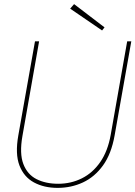

<svg xmlns="http://www.w3.org/2000/svg" viewBox="-20 -901 658 933"><path d="M260 12Q194 12 145 -14.5Q96 -41 74.5 -97Q53 -153 69 -243L150 -700H170L89 -240Q74 -155 93.5 -104Q113 -53 157.5 -30.5Q202 -8 263 -8Q325 -8 378 -34.5Q431 -61 467.5 -114Q504 -167 518 -246L598 -700H618L537 -243Q521 -153 480.5 -97Q440 -41 383 -14.5Q326 12 260 12ZM476 -753 321 -859 340 -881 488 -768Z"/></svg>

Font: DM Sans 9pt Thin
Style: Italic
Weight: 250
Italic angle: -10°
Version: Version 4.004;gftools[0.9.30]